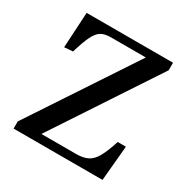

<svg xmlns="http://www.w3.org/2000/svg" viewBox="-161 -854 977 997"><g transform="rotate(30 327.5 -355.0)"><path d="M50 0V-43L460 -663H249Q214 -663 192.5 -650Q171 -637 154 -602.5Q137 -568 117 -501L66 -497L78 -710H596V-665L189 -48H396Q438 -48 465 -61Q492 -74 512 -109Q532 -144 553 -210H602L583 0Z"/></g></svg>

Font: Literata 36pt Medium
Style: Regular
Weight: 500
Designer: Latin by Veronika Burian and Jose Scaglione. Greek by Irene Vlachou. Cyrillic by Vera Evstafieva.
Foundry: TypeTogether
Version: Version 3.002